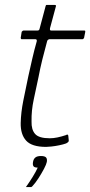

<svg xmlns="http://www.w3.org/2000/svg" viewBox="-20 -596 366 779"><path d="M167 0Q109 0 86 -25.5Q63 -51 64 -97Q65 -140 74.5 -187.5Q84 -235 95 -287Q103 -323 111 -358Q119 -393 129 -428Q131 -437 123 -437H67Q66 -437 65 -439Q64 -441 64 -442L68 -467Q69 -468 71 -470Q73 -472 75 -472H130Q135 -472 137.5 -473.5Q140 -475 141 -481L165 -571Q166 -576 169 -576H202Q204 -576 206 -575Q208 -574 207 -571L183 -482Q182 -477 183 -474.5Q184 -472 188 -472H322Q325 -472 325.5 -471Q326 -470 326 -467L321 -442Q321 -442 319 -439.5Q317 -437 315 -437H181Q179 -437 175.5 -435Q172 -433 171 -428Q161 -392 152 -355.5Q143 -319 136 -282Q127 -239 117 -193Q107 -147 108 -103Q107 -70 122.5 -52.5Q138 -35 182 -35Q197 -35 213.5 -38.5Q230 -42 248 -48Q252 -51 254 -50Q256 -49 257 -46L259 -26Q260 -20 248 -14Q237 -10 220 -6.5Q203 -3 188 -1.5Q173 0 167 0ZM170 61Q168 71 158.5 89Q149 107 136.5 126.5Q124 146 111 160Q108 163 107 163Q105 163 98 163Q91 163 86 163Q86 162 86 161.5Q86 161 90 156Q100 142 113 121Q126 100 133 84Q119 84 115.5 78Q112 72 114 61Q116 49 123.5 43Q131 37 146 37Q161 37 166.5 42.5Q172 48 170 61Z"/></svg>

Font: Glory Thin ExtraLight
Style: Italic
Weight: 250
Italic angle: -12°
Version: Version 1.011